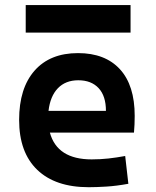

<svg xmlns="http://www.w3.org/2000/svg" viewBox="-20 -740 626 769"><path d="M335.4 9.8Q201.7 9.8 129.2 -59.8Q56.6 -129.4 56.6 -259.8Q56.6 -386.7 118.4 -457Q180.2 -527.3 292.5 -527.3Q400.9 -527.3 460.2 -462.9Q519.5 -398.4 519.5 -275.9Q519.5 -240.7 516.6 -209H179.7Q209 -101.6 347.2 -101.6Q381.3 -101.6 414.3 -105.2Q447.3 -108.9 481.4 -115.2L494.1 -3.9Q445.8 4.9 406 7.3Q366.2 9.8 335.4 9.8ZM174.3 -295.9H404.3Q404.3 -355.5 375 -387Q345.7 -418.5 293.5 -418.5Q242.7 -418.5 211.9 -386.7Q181.2 -355 174.3 -295.9ZM83 -609.4V-719.7H502.9V-609.4Z"/></svg>

Font: Cascadia Code SemiBold
Style: Regular
Weight: 600
Monospace: yes
Designer: Aaron Bell
Foundry: Saja Typeworks
Version: Version 2404.023; ttfautohint (v1.8.4)